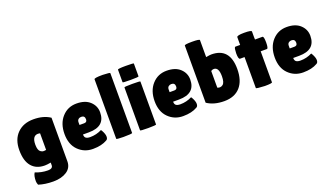

<svg xmlns="http://www.w3.org/2000/svg" viewBox="-77 -1290 3561 2064"><g transform="rotate(-20 1703.5 -258.0)"><path d="M229 0Q132 0 79 -62.5Q26 -125 26 -247.5Q26 -370 95.5 -439.5Q165 -509 280.5 -509Q396 -509 471 -458V40Q471 114 411 153.5Q351 193 257 193Q163 193 89 169Q79 145 79 126Q79 62 100 32Q167 61 243 61Q298 61 298 22V-8Q255 0 229 0ZM275 -346Q208 -346 208 -245Q208 -182 234 -163Q251 -150 268 -150Q285 -150 298 -153V-343Q286 -346 275 -346Z M939 -27Q876 10 777 10Q678 10 610 -57.5Q542 -125 542 -244.5Q542 -364 607.5 -437Q673 -510 773 -510Q873 -510 927.5 -459Q982 -408 982 -335Q982 -173 796 -173H727Q727 -143 743.5 -131.5Q760 -120 792 -120Q862 -120 925 -152Q926 -153 934 -138Q958 -95 958 -65.5Q958 -36 939 -27ZM814 -316Q814 -358 773 -358Q754 -358 740.5 -346.5Q727 -335 727 -313V-282H781Q814 -282 814 -316Z M1229 -8Q1229 1 1127 1Q1047 0 1047 -7V-688Q1047 -703 1144 -703Q1229 -700 1229 -693Z M1502 -6Q1502 2 1410.5 2Q1319 2 1319 -5V-496Q1319 -503 1410.5 -503Q1502 -503 1502 -497ZM1502 -556Q1502 -549 1410.5 -549Q1319 -549 1319 -555V-699Q1319 -709 1410.5 -709Q1502 -709 1502 -703Z M1970 -27Q1907 10 1808 10Q1709 10 1641 -57.5Q1573 -125 1573 -244.5Q1573 -364 1638.5 -437Q1704 -510 1804 -510Q1904 -510 1958.5 -459Q2013 -408 2013 -335Q2013 -173 1827 -173H1758Q1758 -143 1774.5 -131.5Q1791 -120 1823 -120Q1893 -120 1956 -152Q1957 -153 1965 -138Q1989 -95 1989 -65.5Q1989 -36 1970 -27ZM1845 -316Q1845 -358 1804 -358Q1785 -358 1771.5 -346.5Q1758 -335 1758 -313V-282H1812Q1845 -282 1845 -316Z M2083 -697Q2083 -709 2169.5 -709Q2256 -709 2256 -696V-502Q2299 -510 2317 -510Q2527 -510 2527 -269Q2527 -135 2462.5 -62.5Q2398 10 2279.5 10Q2161 10 2083 -43ZM2289 -354Q2272 -354 2256 -343V-152Q2270 -146 2285.5 -146Q2301 -146 2317 -158Q2345 -178 2345 -251Q2345 -354 2289 -354Z M2828 -6Q2828 6 2744 6Q2644 2 2644 -7V-361H2593Q2573 -361 2573 -430Q2573 -448 2576.5 -474Q2580 -500 2591 -500H2644V-588Q2644 -608 2728.5 -608Q2813 -608 2813 -592V-528L2814 -500H2899Q2916 -500 2916 -430Q2916 -360 2899 -360H2828Z M3344 -27Q3281 10 3182 10Q3083 10 3015 -57.5Q2947 -125 2947 -244.5Q2947 -364 3012.5 -437Q3078 -510 3178 -510Q3278 -510 3332.5 -459Q3387 -408 3387 -335Q3387 -173 3201 -173H3132Q3132 -143 3148.5 -131.5Q3165 -120 3197 -120Q3267 -120 3330 -152Q3331 -153 3339 -138Q3363 -95 3363 -65.5Q3363 -36 3344 -27ZM3219 -316Q3219 -358 3178 -358Q3159 -358 3145.5 -346.5Q3132 -335 3132 -313V-282H3186Q3219 -282 3219 -316Z"/></g></svg>

Font: Lilita One Rus
Style: Regular
Weight: 400
Designer: Juan Montoreano
Foundry: Juan Montoreano
Version: Version 1.002